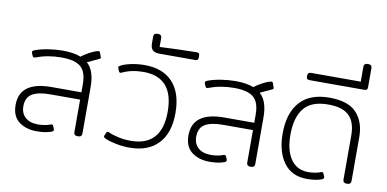

<svg xmlns="http://www.w3.org/2000/svg" viewBox="-76 -1029 2556 1269"><g transform="rotate(10 1202.0 -394.0)"><path d="M55 -133Q55 -290 269 -290H469V-343Q469 -396 453.5 -429Q438 -462 401 -478Q364 -494 299 -494Q208 -494 129 -464L121 -462Q113 -462 109 -473L102 -490Q101 -492 101 -496Q101 -505 116 -510Q153 -524 203 -532Q253 -540 299 -540Q375 -540 422 -521Q443 -538 472 -553.5Q501 -569 517 -574Q533 -578 534 -578Q542 -578 545 -569L554 -543Q556 -537 556 -536Q556 -533 548 -528L470 -492Q523 -445 523 -335V-23Q523 0 500 0H492Q469 0 469 -23V-241H267Q188 -241 147.5 -216.5Q107 -192 107 -133Q107 -86 137.5 -58.5Q168 -31 223 -31Q246 -31 268.5 -35Q291 -39 305 -45L313 -47Q321 -47 325 -36L332 -19Q333 -17 333 -13Q333 -4 318 1Q280 15 221 15Q150 15 102.5 -21Q55 -57 55 -133Z M682 -15Q672 -20 668.5 -24Q665 -28 668 -35L675 -52Q679 -63 686 -63Q692 -63 695 -61Q723 -48 762 -39.5Q801 -31 844 -31Q1053 -31 1053 -262Q1053 -494 850 -494Q770 -494 708 -464Q705 -462 699 -462Q692 -462 688 -473L681 -490Q680 -492 680 -496Q680 -500 684.5 -503.5Q689 -507 695 -510Q721 -523 763.5 -531.5Q806 -540 850 -540Q973 -540 1039 -468.5Q1105 -397 1105 -262Q1105 -128 1037 -56.5Q969 15 845 15Q800 15 754 6Q708 -3 682 -15Z M872 -689V-735Q872 -758 895 -758H903Q926 -758 926 -735V-675Q993 -678 1061.5 -680.5Q1130 -683 1174 -683Q1185 -683 1189 -678.5Q1193 -674 1193 -663V-650Q1193 -631 1174 -631H933Q901 -631 886.5 -645Q872 -659 872 -689Z M1215 -133Q1215 -290 1429 -290H1629V-343Q1629 -396 1613.5 -429Q1598 -462 1561 -478Q1524 -494 1459 -494Q1368 -494 1289 -464L1281 -462Q1273 -462 1269 -473L1262 -490Q1261 -492 1261 -496Q1261 -505 1276 -510Q1313 -524 1363 -532Q1413 -540 1459 -540Q1535 -540 1582 -521Q1603 -538 1632 -553.5Q1661 -569 1677 -574Q1693 -578 1694 -578Q1702 -578 1705 -569L1714 -543Q1716 -537 1716 -536Q1716 -533 1708 -528L1630 -492Q1683 -445 1683 -335V-23Q1683 0 1660 0H1652Q1629 0 1629 -23V-241H1427Q1348 -241 1307.5 -216.5Q1267 -192 1267 -133Q1267 -86 1297.5 -58.5Q1328 -31 1383 -31Q1406 -31 1428.5 -35Q1451 -39 1465 -45L1473 -47Q1481 -47 1485 -36L1492 -19Q1493 -17 1493 -13Q1493 -4 1478 1Q1440 15 1381 15Q1310 15 1262.5 -21Q1215 -57 1215 -133Z M1826 -253Q1826 -390 1892.5 -465Q1959 -540 2090 -540Q2217 -540 2273 -479.5Q2329 -419 2329 -318V-23Q2329 0 2306 0H2298Q2275 0 2275 -23V-319Q2275 -407 2231.5 -450.5Q2188 -494 2090 -494Q1978 -494 1928 -432.5Q1878 -371 1878 -254Q1878 -150 1919 -90.5Q1960 -31 2037 -31Q2060 -31 2082.5 -35Q2105 -39 2119 -45L2127 -47Q2135 -47 2139 -36L2146 -19Q2147 -17 2147 -14Q2147 -4 2132 1Q2094 15 2035 15Q1933 15 1879.5 -58.5Q1826 -132 1826 -253Z M1919 -651V-658Q1919 -680 1942 -680H2275V-780Q2275 -803 2298 -803H2306Q2329 -803 2329 -780V-651Q2329 -640 2323.5 -635.5Q2318 -631 2306 -631H1942Q1930 -631 1924.5 -635.5Q1919 -640 1919 -651Z"/></g></svg>

Font: Mitr ExtraLight
Style: Regular
Weight: 250
Designer: Thanarat Vachiruckul
Foundry: Cadson Demak Co.,Ltd.
Version: Version 1.000